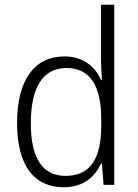

<svg xmlns="http://www.w3.org/2000/svg" viewBox="-20 -873 582 810"><path d="M249 -83C333 -83 381 -128 406 -183H410L417 -93H462V-853H406V-628C406 -601 408 -566 410 -536H406C382 -591 331 -635 252 -635C126 -635 52 -537 52 -354C52 -177 122 -83 249 -83ZM257 -131C157 -131 110 -209 110 -353C110 -504 161 -586 260 -586C362 -586 407 -509 407 -369V-341C407 -206 362 -131 257 -131Z"/></svg>

Font: Noto Sans Kannada UI SemiCondensed Light
Style: Regular
Weight: 300
Width: 4
Designer: Jelle Bosma - Monotype Design Team
Foundry: Monotype Imaging Inc.
Version: Version 2.005